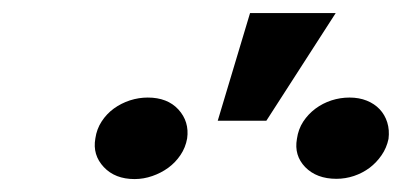

<svg xmlns="http://www.w3.org/2000/svg" viewBox="-20 -881 622 297"><path d="M316.8 -694.2 366.8 -860.8H499.3L392 -694.2ZM439.3 -666.2Q441.4 -681.1 449 -692.8Q456.7 -704.5 467.9 -712.9Q479 -721.2 492.7 -725.7Q506.4 -730.1 520.6 -730.1Q535.5 -730.1 547.4 -725.3Q559.3 -720.5 567.3 -712Q575.3 -703.5 579 -691.8Q582.7 -680 581 -666.2Q578.1 -652.3 570.3 -641Q562.5 -629.6 551.7 -621.4Q540.8 -613.3 527.5 -608.8Q514.2 -604.4 500.4 -604.4Q469.8 -604.4 452.1 -622.5Q434.7 -640.6 439.3 -666.2ZM127.5 -666.9Q129.6 -681.5 137.3 -693.2Q144.9 -704.9 156.1 -713.1Q167.3 -721.2 180.9 -725.7Q194.6 -730.1 208.5 -730.1Q239 -730.1 256 -711.6Q273.1 -692.8 269.5 -666.9Q267 -652.7 259.2 -641.2Q251.4 -629.6 240.2 -621.4Q229 -613.3 215.6 -608.7Q202.1 -604 188.2 -604Q158 -604 140.6 -622.5Q122.9 -641.3 127.5 -666.9Z"/></svg>

Font: Inter P
Style: Bold Italic
Weight: 700
Italic angle: 9.39999°
Designer: Rasmus Andersson
Foundry: rsms
Version: Version 3.018;git-588b23468